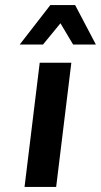

<svg xmlns="http://www.w3.org/2000/svg" viewBox="-20 -739 399 759"><path d="M202 0 262 -491H137L77 0ZM150 -563 219 -647 269 -563H359L277 -719H179L58 -563Z"/></svg>

Font: Falling Sky
Style: MedObl
Weight: 500
Designer: Paul D. Hunt
Foundry: Adobe Systems Incorporated
Version: Version 1.02